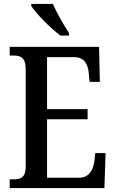

<svg xmlns="http://www.w3.org/2000/svg" viewBox="-20 -951 586 971"><path d="M286 -771H329V-784C304 -822 266 -886 248 -931H138V-921C159 -886 236 -807 286 -771ZM29 0H508L514 -177H462L457 -133C450 -89 430 -52 378 -52H218V-348H423V-399H218V-662H356C406 -662 425 -626 429 -581L433 -537H485L481 -714H29V-670H49C83 -670 110 -661 110 -601V-108C110 -55 86 -44 49 -44H29Z"/></svg>

Font: Noto Serif Devanagari Condensed Medium
Style: Regular
Weight: 500
Width: 3
Designer: Universal Thirst, Indian Type Foundry and the Monotype Design Team
Foundry: Monotype Imaging Inc.
Version: Version 2.004